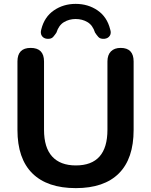

<svg xmlns="http://www.w3.org/2000/svg" viewBox="-20 -960 779 990"><path d="M371 10Q224 10 147 -66Q70 -142 70 -290V-643Q70 -713 138 -713Q207 -713 207 -643V-291Q207 -199 249 -153Q291 -107 371 -107Q534 -107 534 -291V-643Q534 -677 552 -695Q570 -713 602 -713Q669 -713 669 -643V-290Q669 -142 593 -66Q517 10 371 10ZM222 -760Q204 -762 195.5 -775.5Q187 -789 193 -809Q209 -873 258 -906.5Q307 -940 370 -940Q434 -940 483 -906.5Q532 -873 548 -809Q555 -789 546 -775.5Q537 -762 519 -760Q497 -758 487 -769.5Q477 -781 470 -792Q458 -830 431 -846Q404 -862 370 -862Q337 -862 310 -846Q283 -830 271 -792Q264 -781 254 -769.5Q244 -758 222 -760Z"/></svg>

Font: Chiron GoRound TC SB
Style: Regular
Weight: 500
Designer: Ryoko NISHIZUKA 西塚涼子 (kana, bopomofo & ideographs); Paul D. Hunt (Latin, Greek & Cyrillic); Sandoll Communications 산돌커뮤니
Foundry: Adobe
Version: Version 1.000;hotconv 1.1.1;makeotfexe 2.6.0